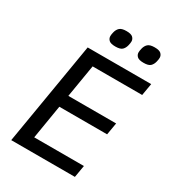

<svg xmlns="http://www.w3.org/2000/svg" viewBox="-211 -1013 1022 1131"><g transform="rotate(30 300.0 -448.0)"><path d="M45 0 162 -698H594L580 -616H243L206 -394H531L517 -312H192L154 -82H492L478 0ZM300 -784Q268 -784 256 -795.5Q244 -807 244 -823Q244 -828 245 -835.5Q246 -843 248 -850Q253 -871 266.5 -883.5Q280 -896 312 -896Q344 -896 356 -884.5Q368 -873 368 -857Q368 -852 367 -845Q366 -838 364 -830Q359 -809 346 -796.5Q333 -784 300 -784ZM492 -784Q460 -784 448 -795.5Q436 -807 436 -823Q436 -828 437 -835.5Q438 -843 440 -850Q445 -871 458.5 -883.5Q472 -896 504 -896Q536 -896 548 -884.5Q560 -873 560 -857Q560 -852 559 -845Q558 -838 556 -830Q551 -809 538 -796.5Q525 -784 492 -784Z"/></g></svg>

Font: IBM Plex Mono Text
Style: Italic
Weight: 450
Italic angle: -9°
Monospace: yes
Designer: Mike Abbink, Paul van der Laan, Pieter van Rosmalen
Foundry: Bold Monday
Version: Version 2.1